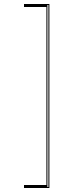

<svg xmlns="http://www.w3.org/2000/svg" viewBox="-20 -820 417 960"><path d="M100 -800H227V120H100V105H212V-785H100ZM217 -795V115H222V-795Z"/></svg>

Font: Kalnia Glaze Thin Thin
Style: Regular
Weight: 250
Version: Version 1.110